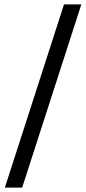

<svg xmlns="http://www.w3.org/2000/svg" viewBox="-20 -800 390 870"><path d="M2 50 270 -780H348.5L80.5 50Z"/></svg>

Font: Mohave
Style: Regular
Weight: 400
Designer: Gumpita Rahayu
Foundry: Tokotype
Version: Version 2.003; ttfautohint (v1.8.3)